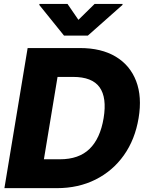

<svg xmlns="http://www.w3.org/2000/svg" viewBox="-20 -977 747 997"><path d="M275.4 0H2.9L123.5 -727.5H395.5Q506.3 -727.5 580.8 -682.9Q655.3 -638.2 686.8 -556.4Q718.3 -474.6 699.7 -363.8Q681.2 -252.4 623.3 -170.9Q565.4 -89.4 476.3 -44.7Q387.2 0 275.4 0ZM208 -149.9H291Q389.6 -149.9 445.1 -203.9Q500.5 -257.8 518.1 -363.8Q535.6 -470.2 497.1 -523.9Q458.5 -577.6 359.4 -577.6H278.8ZM330.6 -956.5 387.2 -874 471.2 -956.5H616.7L615.7 -951.2L436 -792H312.5L184.1 -951.2L185.1 -956.5Z"/></svg>

Font: Inter Display Extra Bold
Style: Italic
Weight: 800
Italic angle: -9.39999°
Designer: Rasmus Andersson
Foundry: rsms
Version: Version 4.000;git-4fc901f